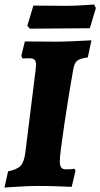

<svg xmlns="http://www.w3.org/2000/svg" viewBox="-24 -830 448 857"><path d="M243 -113Q243 -90 249.5 -82Q256 -74 271 -74Q286 -74 295.5 -75Q305 -76 308 -77L313 -68L296 4Q278 3 232 1.5Q186 0 144 0Q108 0 59.5 3Q11 6 -4 7L12 -65Q54 -74 69 -91Q84 -108 89 -149L135 -518Q137 -536 137 -540Q137 -557 130 -563.5Q123 -570 106 -570L77 -569L71 -580L87 -645L232 -644Q258 -644 312 -646.5Q366 -649 384 -650L368 -574Q333 -569 320.5 -559Q308 -549 303 -521Q284 -415 263.5 -277.5Q243 -140 243 -113ZM377 -704 241 -703 109 -702 98 -715 125 -805 274 -804Q304 -804 344 -806.5Q384 -809 396 -810L404 -794Z"/></svg>

Font: Alegreya SC ExtraBold
Style: Italic
Weight: 800
Italic angle: -7°
Designer: Juan Pablo del Peral
Foundry: Huerta Tipografica
Version: Version 2.007; ttfautohint (v1.6)